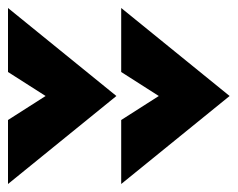

<svg xmlns="http://www.w3.org/2000/svg" viewBox="-122 -492 596 480"><path d="M-102 -192 -8 -252 -102 -312V-472L169 -252L-102 -32ZM181 -192 275 -252 181 -312V-472L452 -252L181 -32Z"/></svg>

Font: HK Grotesk Black
Style: Regular
Weight: 900
Designer: Alfredo Marco Pradil
Foundry: Hanken Design Co.
Version: Version 3.001